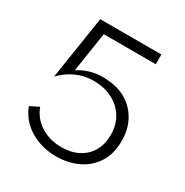

<svg xmlns="http://www.w3.org/2000/svg" viewBox="-189 -978 1103 1145"><g transform="rotate(30 363.0 -405.0)"><path d="M353 15.5Q286.5 15.5 228.2 -6Q170 -27.5 127.2 -67.5Q84.5 -107.5 64 -163.5L124.5 -193.5Q149 -126 210.8 -87Q272.5 -48 354 -48Q420 -48 469.2 -73.8Q518.5 -99.5 545.8 -146.5Q573 -193.5 573 -257.5Q573 -328.5 540.5 -380Q508 -431.5 452 -459.5Q396 -487.5 324.5 -487.5Q262 -487.5 207 -463Q152 -438.5 106 -391L173.5 -825H594.5V-758H236.5L194.5 -486Q289.5 -546 402.5 -531.5Q474.5 -526 529.8 -490.5Q585 -455 616.2 -396.2Q647.5 -337.5 647.5 -260Q647.5 -169 607 -107.5Q566.5 -46 499.8 -15.2Q433 15.5 353 15.5Z"/></g></svg>

Font: Spartan Thin
Style: Regular
Weight: 400
Version: Version 1.004